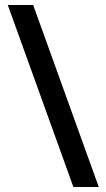

<svg xmlns="http://www.w3.org/2000/svg" viewBox="-20 -739 423 764"><path d="M112 -719 373 5H272L11 -719Z"/></svg>

Font: Noto Sans Display ExtraCondensed SemiBold
Style: Regular
Weight: 600
Width: 2
Designer: Monotype Design Team
Foundry: Monotype Imaging Inc.
Version: Version 2.003